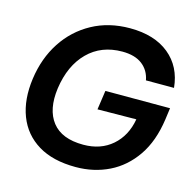

<svg xmlns="http://www.w3.org/2000/svg" viewBox="-106 -819 944 938"><g transform="rotate(15 366.5 -350.0)"><path d="M356 12Q241 12 166 -33.5Q91 -79 59.5 -161Q28 -243 43 -351Q58 -458 111 -539Q164 -620 248 -666Q332 -712 439 -712Q563 -712 637 -651.5Q711 -591 721 -486H579Q570 -535 533 -563.5Q496 -592 432 -592Q326 -592 258 -524Q190 -456 173 -337Q158 -227 206.5 -165Q255 -103 364 -103Q452 -103 510 -153.5Q568 -204 583 -290L387 -288L401 -385H728L720 -326Q704 -213 652.5 -138Q601 -63 524.5 -25.5Q448 12 356 12Z"/></g></svg>

Font: Host Grotesk
Style: Bold Italic
Weight: 700
Italic angle: -8°
Designer: Doğukan Karapınar
Foundry: Element Type
Version: Version 1.003; ttfautohint (v1.8.4.7-5d5b)